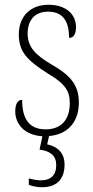

<svg xmlns="http://www.w3.org/2000/svg" viewBox="-20 -562 392 806"><path d="M157 224C215 224 251 193 251 129C251 75 216 52 178 44L186 9C263 3 311 -49 311 -131C311 -196 286 -240 200 -289C130 -330 96 -364 96 -421C96 -473 122 -513 182 -513C240 -513 270 -478 270 -403C290 -403 299 -420 299 -449C299 -500 259 -542 184 -542C107 -542 59 -493 59 -418C59 -346 91 -310 183 -252C257 -209 273 -176 273 -129C273 -60 237 -19 172 -19C100 -19 73 -66 73 -143C56 -143 44 -128 44 -94C44 -47 77 5 158 10L146 66C191 72 216 91 216 131C216 176 191 195 152 195C137 195 120 192 101 187V214C120 221 139 224 157 224Z"/></svg>

Font: Noto Serif Armenian Condensed ExtraLight
Style: Regular
Weight: 200
Width: 3
Designer: Monotype Design Team
Foundry: Monotype Imaging Inc.
Version: Version 2.008